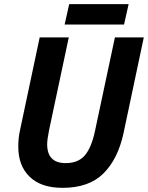

<svg xmlns="http://www.w3.org/2000/svg" viewBox="-20 -894 712 924"><path d="M68 -188Q68 -231 76 -266L171 -714H311L216 -267Q207 -222 207 -200Q207 -109 296 -109Q356 -109 388 -146Q420 -183 437 -263L533 -714H672L574 -251Q547 -128 477.5 -59Q408 10 281 10Q178 10 123 -43Q68 -96 68 -188ZM313 -874H599L577 -776H291Z"/></svg>

Font: Noto Sans Display
Style: Bold Italic
Weight: 700
Italic angle: -12°
Designer: Monotype Design team
Foundry: Monotype Imaging Inc.
Version: Version 1.000